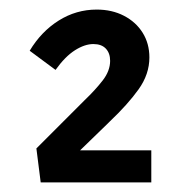

<svg xmlns="http://www.w3.org/2000/svg" viewBox="-20 -799 386 401"><path d="M56 -489 155 -588 157 -590Q179 -611 194.5 -631Q210 -651 210 -672Q210 -688 201 -697.5Q192 -707 175 -707Q157 -707 136.5 -694Q116 -681 96 -653L42 -693Q66 -733 102.5 -756Q139 -779 182 -779Q214 -779 239 -766Q264 -753 278 -730.5Q292 -708 292 -679Q292 -644 269.5 -612.5Q247 -581 209 -545L205 -541L138 -476L142 -485H296V-418H65Z"/></svg>

Font: Easer Grotesk Variable
Style: Regular
Weight: 400
Designer: Boardeaser, Bonnie Shaver-Troup, Thomas Jockin
Foundry: Lexend
Version: Version 1.001;Glyphs 3.1.2 (3151)